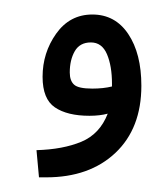

<svg xmlns="http://www.w3.org/2000/svg" viewBox="-20 -242 221 262"><path d="M33.2 0 29.8 -37.1Q65.9 -38.1 91.1 -48.6Q116.2 -59.1 127 -86.9Q116.2 -84 102.1 -84Q71.8 -84 54.9 -95.5Q38.1 -106.9 38.1 -137.2Q38.1 -169.9 56.6 -196Q75.2 -222.2 106 -222.2Q137.2 -222.2 155 -195.6Q172.9 -168.9 172.9 -125Q172.9 -66.9 137.5 -33.4Q102.1 0 43 0ZM75.2 -143.1Q75.2 -131.8 81.1 -126.5Q86.9 -121.1 106 -121.1Q121.1 -121.1 132.8 -124V-127.9Q132.8 -151.9 126 -168Q119.1 -184.1 104 -184.1Q88.9 -184.1 82 -172.1Q75.2 -160.2 75.2 -143.1Z"/></svg>

Font: Kurinto Seri
Style: Regular
Weight: 400
Designer: Kurinto was developed by Clint Goss from a range of fonts that are compatible with the SIL Open Font License Version 1.1
Foundry: Clinton F. Goss
Version: Version 2.196; July 25, 2020